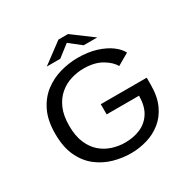

<svg xmlns="http://www.w3.org/2000/svg" viewBox="-190 -1059 1254 1258"><g transform="rotate(-30 437.5 -430.0)"><path d="M452 11Q387 11 321.8 -7.2Q256.5 -25.5 202.8 -67Q149 -108.5 116.2 -177.5Q83.5 -246.5 83.5 -348Q83.5 -448.5 117 -517.2Q150.5 -586 205.5 -627.5Q260.5 -669 326.5 -687.5Q392.5 -706 458.5 -706Q538 -706 599.5 -686.5Q661 -667 701 -636.8Q741 -606.5 757 -574L668.5 -523Q648 -562 593.5 -594Q539 -626 457 -626Q408 -626 360.2 -611Q312.5 -596 274 -563.2Q235.5 -530.5 212.2 -477.2Q189 -424 189 -348Q189 -270.5 212 -217Q235 -163.5 273 -131Q311 -98.5 358 -83.8Q405 -69 453 -69Q518.5 -69 570.5 -92Q622.5 -115 653 -163.8Q683.5 -212.5 684 -290H439V-367H786.5V-312.5Q786.5 -224.5 758 -162.8Q729.5 -101 681.8 -62.8Q634 -24.5 574.2 -6.8Q514.5 11 452 11ZM256 -757.5 410.5 -872.5H483L637.5 -757.5H535L447 -826.5L358 -757.5Z"/></g></svg>

Font: Trispace SemiExpanded
Style: Regular
Weight: 400
Width: 6
Designer: Tyler Finck
Foundry: Etcetera Type Company
Version: Version 1.210; ttfautohint (v1.8.3)